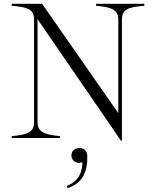

<svg xmlns="http://www.w3.org/2000/svg" viewBox="-20 -720 808 1003"><path d="M482 -700V-690C553 -683 598 -674 598 -618V-129L200 -700H41V-690C116 -683 156 -676 158 -621V-82C158 -25 117 -16 41 -9V1H293V-9C222 -16 176 -25 176 -82V-620L612 15H617V-618C617 -675 657 -683 734 -690V-700ZM329 251 333 263C414 237 438 172 436 96C436 67 416 53 394 53C372 53 353 69 353 92C353 115 372 131 393 131C400 131 405 129 410 127C412 171 394 227 329 251Z"/></svg>

Font: Sprat Light
Style: Regular
Weight: 300
Designer: Ethan Nakache
Foundry: Collletttivo
Version: Version 2.000;Glyphs 3.2 (3217)